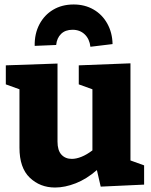

<svg xmlns="http://www.w3.org/2000/svg" viewBox="-20 -825 677 858"><path d="M226 13Q159 13 113 -31Q67 -75 67 -165V-426L6 -448V-533L237 -541V-192Q237 -153 254.5 -134Q272 -115 301 -115Q321 -115 344.5 -124.5Q368 -134 393 -153V-426L332 -448V-533L563 -542V-108L624 -86V0L430 9L413 -65Q367 -25 318.5 -6Q270 13 226 13ZM309 -805Q359 -805 398 -782.5Q437 -760 459.5 -719.5Q482 -679 483 -628L384 -616Q380 -651 358.5 -671.5Q337 -692 304 -692Q272 -692 253 -673.5Q234 -655 231 -624L135 -620Q134 -674 156 -716Q178 -758 217.5 -781.5Q257 -805 309 -805Z"/></svg>

Font: Bitter ExtraBold
Style: Regular
Weight: 800
Designer: Sol Matas, and Bitter project Authors
Foundry: Sol Matas
Version: Version 2.001